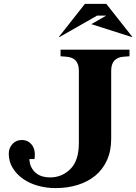

<svg xmlns="http://www.w3.org/2000/svg" viewBox="-20 -955 700 986"><path d="M265 11Q219 11 175.5 -1Q132 -13 99 -36Q66 -59 45.5 -92Q25 -125 25 -166Q25 -194 43.5 -215Q62 -236 92 -236Q125 -236 144.5 -210Q164 -184 157 -138H131Q132 -98 159.5 -71Q187 -44 238 -44Q298 -44 341.5 -87Q385 -130 385 -221V-592Q385 -626 368.5 -644Q352 -662 318 -664L291 -666V-700H645V-666L617 -664Q584 -662 567.5 -644Q551 -626 551 -592V-242Q551 -180 529.5 -132.5Q508 -85 470 -53.5Q432 -22 379.5 -5.5Q327 11 265 11ZM286 -765H282L416 -935H526L660 -765H656L449 -831L526 -875H479Z"/></svg>

Font: Redaction
Style: Bold
Weight: 700
Designer: Jeremy Mickel / Forest Young
Foundry: MCKL
Version: Version 2.001; Redaction Bold